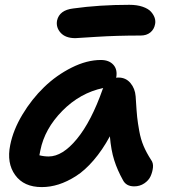

<svg xmlns="http://www.w3.org/2000/svg" viewBox="-20 -760 701 790"><path d="M290 -603Q249.5 -603 229.5 -625.2Q209.5 -647.5 214.8 -675.8Q224.6 -718.3 280.8 -725.1Q388.7 -740.2 512.2 -740.2Q543.9 -740.2 567.1 -732.2Q590.3 -724.1 601.3 -711.7Q612.3 -699.2 616.5 -686.3Q620.6 -673.3 618.2 -661.1Q614.3 -639.2 598.6 -626.5Q583 -613.8 559.1 -613.8Q459 -613.8 376 -608.4Q293 -603 290 -603ZM151.9 9.8Q78.1 9.8 42.5 -39.6Q6.8 -88.9 22 -163.1Q34.2 -225.1 72.3 -288.6Q110.4 -352.1 161.4 -401.4Q212.4 -450.7 274.9 -481.9Q337.4 -513.2 395 -513.2Q428.7 -513.2 446.5 -493.4Q464.4 -473.6 458 -439.9Q460.9 -440.9 467.8 -440.9Q497.6 -440.9 516.6 -418.5Q535.6 -396 538.1 -363.8Q538.6 -358.4 539.1 -348.6Q542 -301.3 544.4 -278.1Q546.9 -254.9 553 -220.9Q559.1 -187 570.8 -159.4Q582.5 -131.8 601.1 -103Q611.3 -89.8 609.4 -71Q607.4 -52.2 599.6 -34.9Q591.8 -17.6 573.5 -5.4Q555.2 6.8 532.2 6.8Q499 6.8 485.8 -19Q462.9 -60.1 450 -100.8Q437 -141.6 432.1 -199.2Q401.4 -142.6 365.2 -100.6Q329.1 -58.6 292.5 -35.4Q255.9 -12.2 221.2 -1.2Q186.5 9.8 151.9 9.8ZM146 -141.1Q144 -133.8 142.1 -121.1Q160.6 -116.2 180.2 -116.2Q237.3 -116.2 296.6 -188.5Q356 -260.7 402.8 -394L404.8 -397.9Q309.6 -377.9 236.6 -304Q163.6 -230 146 -141.1Z"/></svg>

Font: Shantell Sans Normal
Style: Italic
Weight: 600
Italic angle: -11.31°
Designer: Stephen Nixon, Anya Danilova, Shantell Martin
Foundry: Arrow Type
Version: Version 1.006;[559af2be0]